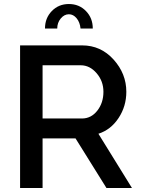

<svg xmlns="http://www.w3.org/2000/svg" viewBox="-20 -936 701 956"><path d="M323 -865Q300 -865 282.5 -844Q265 -823 265 -794H204Q204 -846 238 -881Q272 -916 323 -916Q374 -916 408 -881Q442 -846 442 -794H381Q378 -825 361.5 -845Q345 -865 323 -865ZM192 0H80V-710H389Q482 -710 545.5 -639.5Q609 -569 609 -479Q609 -407 570.5 -348.5Q532 -290 470 -270L637 0H510L356 -247H192ZM192 -611V-346H388Q434 -346 464.5 -385Q495 -424 495 -479Q495 -532 461 -571.5Q427 -611 382 -611Z"/></svg>

Font: Raleway
Style: Regular
Weight: 600
Designer: Matt McInerney, Pablo Impallari, Rodrigo Fuenzalida
Foundry: Matt McInerney, Pablo Impallari, Rodrigo Fuenzalida
Version: Version 1.000;PS 001.001;hotconv 1.0.56; ttfautohint (v1.5)